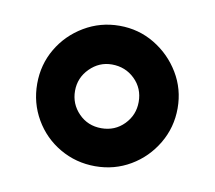

<svg xmlns="http://www.w3.org/2000/svg" viewBox="-46 -748 453 404"><g transform="rotate(10 180.0 -546.0)"><path d="M180 -396Q139 -396 104.5 -416Q70 -436 50 -470.5Q30 -505 30 -546Q30 -587 50 -621Q70 -655 104.5 -675.5Q139 -696 180 -696Q221 -696 255 -675.5Q289 -655 309.5 -621Q330 -587 330 -546Q330 -505 309.5 -470.5Q289 -436 255 -416Q221 -396 180 -396ZM179 -477Q208 -477 227.5 -497Q247 -517 247 -545Q247 -574 227 -593.5Q207 -613 178 -613Q151 -613 131 -593Q111 -573 111 -545Q111 -517 130.5 -497Q150 -477 179 -477Z"/></g></svg>

Font: Chivo Medium ExtraBold
Style: Regular
Weight: 800
Version: Version 2.002